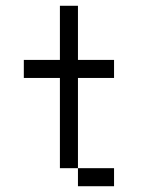

<svg xmlns="http://www.w3.org/2000/svg" viewBox="-20 -645 540 665"><path d="M375 0V-62.5H250V0ZM375 -375V-437.5H250V-625H187.5V-437.5H62.5V-375H187.5V-62.5H250V-375Z"/></svg>

Font: CalcUnifontExMono
Style: Regular
Weight: 500
Version: Version 15.0.06